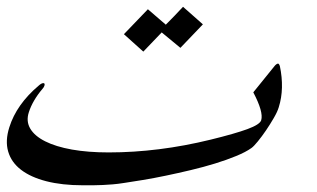

<svg xmlns="http://www.w3.org/2000/svg" viewBox="-58 -591 942 571"><path d="M545.4 -518.6 478.5 -448.7 422.9 -494.6Q410.2 -481.4 395.8 -466.3Q381.3 -451.2 368.2 -437.5L310.5 -489.3L381.8 -563.5L435.1 -517.6Q447.8 -530.3 461.2 -544.2Q474.6 -558.1 486.3 -570.8ZM771 -272Q767.1 -258.8 756.3 -240.2Q745.6 -221.7 733.2 -203.4Q720.7 -185.1 708.7 -170.4Q696.8 -155.8 689.9 -150.9Q672.9 -138.7 644.3 -127Q615.7 -115.2 581.5 -104.7Q547.4 -94.2 509.5 -85.2Q471.7 -76.2 435.3 -68.6Q398.9 -61 366.7 -55.7Q334.5 -50.3 311 -46.9Q292 -43.9 276.9 -42.7Q261.7 -41.5 247.6 -40.8Q233.4 -40 219.2 -40Q205.1 -40 188 -40Q126.5 -40 79.8 -52Q33.2 -64 4.4 -86.2Q-24.4 -108.4 -33.7 -140.4Q-43 -172.4 -30.3 -212.4Q-8.8 -280.8 57.1 -336.4Q65.4 -343.8 70.8 -343.8Q76.2 -343.8 74.2 -336.4Q72.8 -331.5 67.9 -326.2Q53.7 -309.6 43.5 -292Q33.2 -274.4 27.8 -257.3Q19 -230.5 32 -208.5Q44.9 -186.5 76.4 -170.7Q107.9 -154.8 156 -146.2Q204.1 -137.7 265.1 -137.7Q413.6 -137.7 568.8 -175.8Q640.6 -193.4 677.7 -207Q714.8 -220.7 718.8 -233.4Q726.1 -257.8 695.3 -316.4L757.3 -393.1Q763.2 -400.9 768.6 -401.9Q772 -401.9 774.4 -394Q781.2 -361.8 780.5 -330.8Q779.8 -299.8 771 -272Z"/></svg>

Font: XB Zar
Style: Italic
Weight: 400
Italic angle: -12°
Designer: Behnam
Foundry: Irmug
Version: Version 8.005 2009